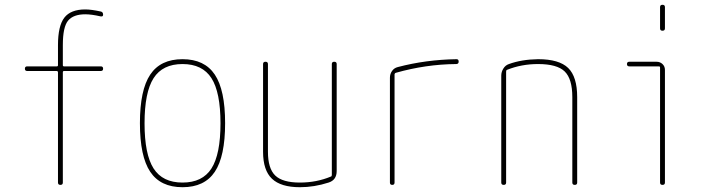

<svg xmlns="http://www.w3.org/2000/svg" viewBox="-20 -780 3040 810"><path d="M94.7 -480.5Q85 -480.5 85 -490.2Q85 -500 94.7 -500H219.7Q224.6 -500 224.6 -504.9V-589.8Q224.6 -670.9 251.5 -705.6Q278.3 -740.2 339.8 -740.2Q365.2 -740.2 405.3 -731.4Q415 -729.5 415 -717.8Q415 -709 404.3 -710.9Q366.2 -719.7 339.8 -719.7Q290 -719.7 267.6 -693.4Q245.1 -667 245.1 -589.8V-504.9Q245.1 -500 250 -500H405.3Q415 -500 415 -490.2Q415 -480.5 405.3 -480.5H250Q245.1 -480.5 245.1 -474.6V-9.8Q245.1 0 234.9 0Q224.6 0 224.6 -9.8V-474.6Q224.6 -479.5 219.7 -480.5Z M872.1 -450.2Q834 -509.8 750 -509.8Q666 -509.8 627.9 -450.2Q589.8 -390.6 589.8 -259.8Q589.8 -128.9 627.9 -69.3Q666 -9.8 750 -9.8Q834 -9.8 872.1 -69.3Q910.2 -128.9 910.2 -259.8Q910.2 -390.6 872.1 -450.2ZM886.2 -55.2Q842.8 9.8 750 9.8Q657.2 9.8 613.8 -55.2Q570.3 -120.1 570.3 -260.3Q570.3 -400.4 613.8 -465.3Q657.2 -530.3 750 -530.3Q842.8 -530.3 886.2 -465.3Q929.7 -400.4 929.7 -260.3Q929.7 -120.1 886.2 -55.2Z M1245.1 9.8Q1165 9.8 1127.4 -25.9Q1089.8 -61.5 1089.8 -139.6V-509.8Q1089.8 -519.5 1100.1 -519.5Q1110.4 -519.5 1110.4 -509.8V-139.6Q1110.4 -69.3 1141.1 -39.6Q1171.9 -9.8 1245.1 -9.8Q1315.4 -9.8 1376 -35.2Q1379.9 -36.1 1379.9 -42V-509.8Q1379.9 -519.5 1390.1 -519.5Q1400.4 -519.5 1400.4 -509.8V-58.6Q1400.4 -20.5 1366.2 -9.8Q1305.7 9.8 1245.1 9.8Z M1625 -9.8V-452.1Q1625 -467.8 1633.8 -480.5Q1642.6 -493.2 1658.2 -497.1Q1776.4 -528.3 1906.2 -530.3Q1915 -530.3 1915 -520Q1915 -509.8 1904.3 -509.8Q1776.4 -508.8 1649.4 -472.7Q1645.5 -471.7 1644.5 -466.8V-9.8Q1644.5 0 1634.8 0Q1625 0 1625 -9.8Z M2094.7 -9.8V-460.9Q2094.7 -476.6 2103.5 -490.7Q2112.3 -504.9 2127 -509.8Q2180.7 -529.3 2250 -530.3Q2338.9 -530.3 2377 -493.2Q2415 -456.1 2415 -370.1V-9.8Q2415 0 2404.8 0Q2394.5 0 2394.5 -9.8V-370.1Q2394.5 -447.3 2362.3 -478.5Q2330.1 -509.8 2250 -509.8Q2179.7 -509.8 2119.1 -485.4Q2115.2 -484.4 2115.2 -477.5V-9.8Q2115.2 0 2105 0Q2094.7 0 2094.7 -9.8Z M2634.8 -500Q2625 -500 2625 -509.8Q2625 -519.5 2634.8 -519.5H2750Q2764.6 -519.5 2774.9 -509.8Q2785.2 -500 2785.2 -485.4V-9.8Q2785.2 0 2774.9 0Q2764.6 0 2764.6 -9.8V-495.1Q2764.6 -500 2759.8 -500ZM2764.6 -660.2V-750Q2764.6 -759.8 2774.9 -759.8Q2785.2 -759.8 2785.2 -750V-660.2Q2785.2 -650.4 2774.9 -650.4Q2764.6 -650.4 2764.6 -660.2Z"/></svg>

Font: Rounded-X Mgen+ 1mn thin
Style: Regular
Weight: 100
Designer: [Source Han Sans]
Ryoko NISHIZUKA  (kana & ideographs); Paul D. Hunt (Latin, Greek & Cyrillic); Wenlong ZHANG  (bopomofo
Version: Version 1.059.20150602